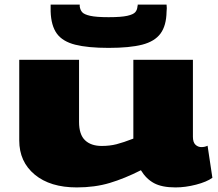

<svg xmlns="http://www.w3.org/2000/svg" viewBox="-20 -808 950 838"><path d="M315 10Q199 10 131.5 -46Q64 -102 64 -195V-547H325V-276Q325 -221 351 -196Q377 -171 424 -171Q459 -171 488.5 -178.5Q518 -186 562 -203V-547H822V-211Q822 -187 833 -176.5Q844 -166 859 -166Q874 -166 886 -172L907 -32Q882 -14 835.5 -2Q789 10 746 10Q687 10 652.5 -8.5Q618 -27 595 -65Q524 -29 459 -9.5Q394 10 315 10ZM454 -599Q363 -599 308 -613Q253 -627 228 -661.5Q203 -696 201 -758Q201 -765 201 -772.5Q201 -780 201 -788H328Q328 -786 328 -784Q328 -782 328 -780Q330 -765 338.5 -755Q347 -745 373.5 -739Q400 -733 454 -733Q509 -733 535.5 -739Q562 -745 570.5 -755Q579 -765 580 -780Q581 -782 581 -784Q581 -786 581 -788H707Q708 -780 708 -772.5Q708 -765 707 -757Q706 -696 680.5 -661.5Q655 -627 600.5 -613Q546 -599 454 -599Z"/></svg>

Font: Georama Extra Expanded ExtraBold
Style: Regular
Weight: 800
Width: 8
Designer: Jean-Baptiste Levee
Foundry: Production Type
Version: Version 1.000